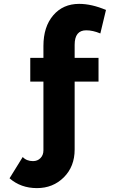

<svg xmlns="http://www.w3.org/2000/svg" viewBox="-20 -760 596 982"><path d="M28.8 151.9 96.2 43Q115.7 64 148.9 64Q171.9 64 187 48.6Q202.1 33.2 202.1 8.8V-342.8H134.8V-463.9H202.1V-524.9Q202.1 -623 252.2 -681.6Q302.2 -740.2 384.8 -740.2Q448.7 -740.2 522 -709L493.2 -588.9Q454.6 -605 420.9 -605Q361.8 -605 361.8 -530.8V-463.9H483.9V-342.8H361.8V4.9Q361.8 91.8 306.4 147Q251 202.1 168.9 202.1Q86.4 202.1 28.8 151.9Z"/></svg>

Font: Rawline ExtraBold
Style: Regular
Weight: 800
Designer: Matt McInerney, Pablo Impallari, Rodrigo Fuenzalida
Foundry: Matt McInerney, Pablo Impallari, Rodrigo Fuenzalida
Version: Version 4.020;PS 004.020;hotconv 1.0.88;makeotf.lib2.5.64775